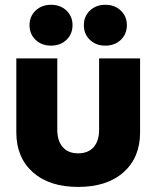

<svg xmlns="http://www.w3.org/2000/svg" viewBox="-20 -755 641 787"><path d="M300.3 11.2Q182.1 11.2 114.5 -49.1Q46.9 -109.4 46.9 -212.4V-515.6H214.8V-223.1Q214.8 -177.7 237.1 -152.1Q259.3 -126.5 300.3 -126.5Q341.8 -126.5 364 -152.1Q386.2 -177.7 386.2 -223.1V-515.6H554.2V-212.4Q554.2 -109.4 486.6 -49.1Q418.9 11.2 300.3 11.2ZM411.6 -567.9Q373.5 -567.9 348.6 -591.6Q323.7 -615.2 323.7 -651.9Q323.7 -688 348.6 -711.7Q373.5 -735.4 411.6 -735.4Q450.2 -735.4 475.1 -711.7Q500 -688 500 -651.9Q500 -615.2 475.1 -591.6Q450.2 -567.9 411.6 -567.9ZM189 -567.9Q150.9 -567.9 126 -591.6Q101.1 -615.2 101.1 -651.9Q101.1 -688 126 -711.7Q150.9 -735.4 189 -735.4Q227.5 -735.4 252.4 -711.7Q277.3 -688 277.3 -651.9Q277.3 -615.2 252.4 -591.6Q227.5 -567.9 189 -567.9Z"/></svg>

Font: Inter Display ExtraBold
Style: Regular
Weight: 800
Designer: Rasmus Andersson
Foundry: rsms
Version: Version 4.000;git-a52131595